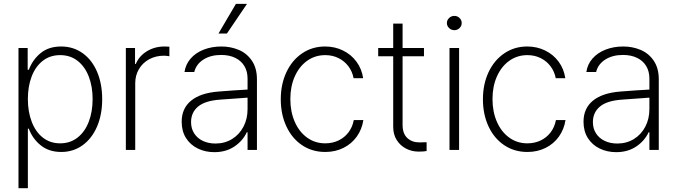

<svg xmlns="http://www.w3.org/2000/svg" viewBox="-20 -780 3525 999"><path d="M76.2 -530.3H124V-417H129.9Q149.9 -469.7 191.7 -503.9Q233.4 -538.1 297.9 -538.1Q361.3 -538.1 409.9 -503.4Q458.5 -468.8 485.1 -406.5Q511.7 -344.2 511.7 -263.7Q511.7 -183.6 484.9 -121.3Q458 -59.1 409.7 -24.2Q361.3 10.7 298.8 10.7Q234.9 10.7 192.1 -23.7Q149.4 -58.1 129.9 -110.4H125V199.2H76.2ZM293 -34.2Q345.2 -34.2 383.5 -64.2Q421.9 -94.2 441.9 -146.7Q461.9 -199.2 461.9 -264.6Q461.9 -329.6 441.9 -381.6Q421.9 -433.6 383.8 -463.4Q345.7 -493.2 293 -493.2Q240.7 -493.2 202.9 -463.9Q165 -434.6 145 -382.8Q125 -331.1 125 -264.6Q125 -198.2 145.3 -145.8Q165.5 -93.3 203.4 -63.7Q241.2 -34.2 293 -34.2Z M634.8 -530.3H682.6V-447.3H686.5Q703.6 -488.3 744.1 -513.2Q784.7 -538.1 835.9 -538.1L861.3 -537.1V-487.3Q843.8 -490.2 833 -490.2Q790.5 -490.2 756.3 -471.7Q722.2 -453.1 702.9 -420.4Q683.6 -387.7 683.6 -346.7V0H634.8Z M1116.7 -303.7Q1152.8 -306.6 1195.8 -309.6Q1238.8 -312.5 1268.1 -314V-371.1Q1268.1 -408.7 1251.5 -436.3Q1234.9 -463.9 1203.9 -479Q1172.9 -494.1 1130.4 -494.1Q1076.2 -494.1 1038.6 -470.2Q1001 -446.3 990.7 -405.3H939.9Q945.8 -445.3 971.9 -475.3Q998 -505.4 1039.8 -521.7Q1081.5 -538.1 1132.3 -538.1Q1180.2 -538.1 1222.2 -520.5Q1264.2 -502.9 1290.5 -464.4Q1316.9 -425.8 1316.9 -367.2V0H1268.1V-91.8H1264.2Q1242.7 -46.4 1199 -17.3Q1155.3 11.7 1095.2 11.7Q1048.3 11.7 1009.5 -7.1Q970.7 -25.9 948 -61.5Q925.3 -97.2 925.3 -146.5Q925.3 -216.3 974.4 -256.3Q1023.4 -296.4 1116.7 -303.7ZM1101.1 -33.2Q1149.4 -33.2 1187.5 -56.6Q1225.6 -80.1 1246.8 -120.8Q1268.1 -161.6 1268.1 -211.9V-272L1235.8 -269.5Q1156.2 -263.2 1126.5 -261.7Q1047.4 -256.3 1010.7 -225.6Q974.1 -194.8 974.1 -144.5Q974.1 -110.8 990.7 -85.4Q1007.3 -60.1 1036.1 -46.6Q1064.9 -33.2 1101.1 -33.2ZM1207.5 -759.8H1265.1L1160.6 -605.5H1116.7Z M1440.9 -263.7Q1440.9 -341.8 1470.2 -404.3Q1499.5 -466.8 1552 -502.4Q1604.5 -538.1 1671.4 -538.1Q1722.2 -538.1 1764.6 -517.3Q1807.1 -496.6 1834.7 -459.2Q1862.3 -421.9 1869.6 -373H1819.8Q1813.5 -407.2 1793.2 -434.6Q1772.9 -461.9 1741.7 -477.5Q1710.4 -493.2 1672.4 -493.2Q1619.6 -493.2 1578.4 -463.9Q1537.1 -434.6 1513.9 -382.6Q1490.7 -330.6 1490.7 -264.6Q1490.7 -198.7 1513.7 -146.2Q1536.6 -93.8 1577.9 -64Q1619.1 -34.2 1672.4 -34.2Q1710 -34.2 1741.2 -49.1Q1772.5 -64 1793.2 -91.3Q1814 -118.7 1820.8 -155.3H1870.6Q1863.3 -106.9 1836.2 -69.1Q1809.1 -31.2 1766.6 -10.3Q1724.1 10.7 1672.4 10.7Q1604 10.7 1551.5 -24.7Q1499 -60.1 1470 -122.6Q1440.9 -185.1 1440.9 -263.7Z M2186 -487.3H2074.7V-129.9Q2074.7 -84.5 2099.4 -61.8Q2124 -39.1 2161.6 -39.1L2199.7 -40V5.9Q2185.1 8.8 2157.7 8.8Q2123 8.8 2093 -6.6Q2063 -22 2044.4 -51Q2025.9 -80.1 2025.9 -120.1V-487.3H1947.8V-530.3H2025.9V-657.2H2074.7V-530.3H2186Z M2318.8 -530.3H2368.7V0H2318.8ZM2305.2 -660.2Q2305.2 -675.3 2316.7 -686.3Q2328.1 -697.3 2344.2 -697.3Q2359.9 -697.3 2371.1 -686.3Q2382.3 -675.3 2382.3 -660.2Q2382.3 -645 2371.1 -634Q2359.9 -623 2344.2 -623Q2328.1 -623 2316.7 -634Q2305.2 -645 2305.2 -660.2Z M2492.7 -263.7Q2492.7 -341.8 2522 -404.3Q2551.3 -466.8 2603.8 -502.4Q2656.2 -538.1 2723.1 -538.1Q2773.9 -538.1 2816.4 -517.3Q2858.9 -496.6 2886.5 -459.2Q2914.1 -421.9 2921.4 -373H2871.6Q2865.2 -407.2 2845 -434.6Q2824.7 -461.9 2793.5 -477.5Q2762.2 -493.2 2724.1 -493.2Q2671.4 -493.2 2630.1 -463.9Q2588.9 -434.6 2565.7 -382.6Q2542.5 -330.6 2542.5 -264.6Q2542.5 -198.7 2565.4 -146.2Q2588.4 -93.8 2629.6 -64Q2670.9 -34.2 2724.1 -34.2Q2761.7 -34.2 2793 -49.1Q2824.2 -64 2845 -91.3Q2865.7 -118.7 2872.6 -155.3H2922.4Q2915 -106.9 2887.9 -69.1Q2860.8 -31.2 2818.4 -10.3Q2775.9 10.7 2724.1 10.7Q2655.8 10.7 2603.3 -24.7Q2550.8 -60.1 2521.7 -122.6Q2492.7 -185.1 2492.7 -263.7Z M3207.5 -303.7Q3243.7 -306.6 3286.6 -309.6Q3329.6 -312.5 3358.9 -314V-371.1Q3358.9 -408.7 3342.3 -436.3Q3325.7 -463.9 3294.7 -479Q3263.7 -494.1 3221.2 -494.1Q3167 -494.1 3129.4 -470.2Q3091.8 -446.3 3081.5 -405.3H3030.8Q3036.6 -445.3 3062.7 -475.3Q3088.9 -505.4 3130.6 -521.7Q3172.4 -538.1 3223.1 -538.1Q3271 -538.1 3313 -520.5Q3355 -502.9 3381.3 -464.4Q3407.7 -425.8 3407.7 -367.2V0H3358.9V-91.8H3355Q3333.5 -46.4 3289.8 -17.3Q3246.1 11.7 3186 11.7Q3139.2 11.7 3100.3 -7.1Q3061.5 -25.9 3038.8 -61.5Q3016.1 -97.2 3016.1 -146.5Q3016.1 -216.3 3065.2 -256.3Q3114.3 -296.4 3207.5 -303.7ZM3191.9 -33.2Q3240.2 -33.2 3278.3 -56.6Q3316.4 -80.1 3337.6 -120.8Q3358.9 -161.6 3358.9 -211.9V-272L3326.7 -269.5Q3247.1 -263.2 3217.3 -261.7Q3138.2 -256.3 3101.6 -225.6Q3064.9 -194.8 3064.9 -144.5Q3064.9 -110.8 3081.5 -85.4Q3098.1 -60.1 3127 -46.6Q3155.8 -33.2 3191.9 -33.2Z"/></svg>

Font: Pretendard Std ExtraLight
Style: Regular
Weight: 200
Designer: Base glyphs from Inter by Rasmus Andersson; Hangeul glyphs from Noto Sans CJK(Source Han Sans) by Jang Soo-young and Kan
Foundry: Kil Hyung-jin
Version: Version 1.309